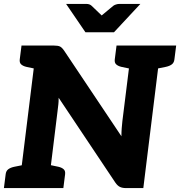

<svg xmlns="http://www.w3.org/2000/svg" viewBox="-32 -962 921 982"><path d="M65 0 155 -729H244Q265 -729 275 -724Q285 -719 296 -703L589 -265Q589 -286 590.5 -306Q592 -326 594 -343L642 -729H791L701 0H613Q594 0 581.5 -6Q569 -12 558 -28L268 -462Q268 -441 266.5 -429Q265 -417 262 -391L214 0ZM-12 0 -3 -71Q-1 -88 10.5 -96.5Q22 -105 41 -109L86 -118L85 0ZM195 0 224 -118 267 -109Q284 -105 293.5 -96.5Q303 -88 301 -71L292 0ZM175 -729 146 -611 103 -620Q86 -624 76.5 -632.5Q67 -641 69 -658L78 -729ZM661 -729 632 -611 589 -620Q572 -624 562.5 -632.5Q553 -641 555 -658L564 -729ZM869 -729 860 -658Q858 -641 846.5 -632.5Q835 -624 816 -620L771 -611L772 -729ZM686 -942 551 -797H405L306 -942H409Q427 -942 437 -932L488 -883L547 -932Q552 -936 561 -939Q570 -942 579 -942Z"/></svg>

Font: Aleo Black
Style: Italic
Weight: 900
Italic angle: -7°
Designer: Alessio Laiso
Foundry: Alessio Laiso
Version: Version 2.001;gftools[0.9.29]